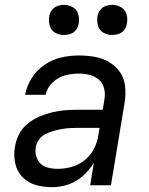

<svg xmlns="http://www.w3.org/2000/svg" viewBox="-20 -768 616 796"><path d="M196 8Q229 8 262.5 -3Q296 -14 323.5 -38.5Q351 -63 369 -93L354 0H440L497 -345Q502 -378 498.5 -411Q495 -444 477 -469.5Q459 -495 431.5 -511Q404 -527 372 -532.5Q340 -538 307 -538Q271 -538 234.5 -530Q198 -522 165 -499.5Q132 -477 111.5 -444.5Q91 -412 84 -375H169Q175 -404 198 -426Q221 -448 249.5 -455.5Q278 -463 307 -463Q330 -463 351.5 -457.5Q373 -452 389.5 -438Q406 -424 411.5 -402Q417 -380 413 -357L406 -313H304Q278 -313 251 -311Q224 -309 197 -302.5Q170 -296 144 -285Q118 -274 95 -255.5Q72 -237 59 -211.5Q46 -186 42 -159Q36 -125 43 -91.5Q50 -58 73 -34Q96 -10 128.5 -1Q161 8 196 8Q196 8 196 8Q196 8 196 8Q196 8 196 8Q196 8 196 8ZM219 -68Q195 -68 173.5 -74.5Q152 -81 139.5 -100Q127 -119 127 -142Q127 -149 128 -157Q131 -174 141.5 -189Q152 -204 168.5 -212Q185 -220 202 -225Q219 -230 236 -233Q253 -236 270 -237Q287 -238 304 -238H393L388 -209Q384 -180 370 -152Q356 -124 331 -104Q306 -84 277 -76Q248 -68 219 -68ZM445 -623Q459 -623 472.5 -627.5Q486 -632 495 -644Q504 -656 506 -670Q510 -690 504.5 -709Q499 -728 482 -738Q465 -748 445 -748Q431 -748 417.5 -743Q404 -738 395 -726Q386 -714 384 -700Q381 -680 386.5 -661Q392 -642 408.5 -632.5Q425 -623 445 -623ZM245 -623Q259 -623 272.5 -627.5Q286 -632 295 -644Q304 -656 306 -670Q310 -690 304.5 -709Q299 -728 282 -738Q265 -748 245 -748Q231 -748 217.5 -743Q204 -738 195 -726Q186 -714 184 -700Q181 -680 186.5 -661Q192 -642 208.5 -632.5Q225 -623 245 -623Z"/></svg>

Font: Iosevka Sparkle Oblique
Style: Regular
Weight: 400
Italic angle: -9°
Designer: Belleve Invis
Foundry: Belleve Invis
Version: Version 4.5.0; ttfautohint (v1.8.3)